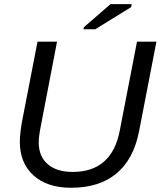

<svg xmlns="http://www.w3.org/2000/svg" viewBox="-20 -887 767 917"><path d="M319.3 9.8Q205.6 9.8 140.1 -49.1Q74.7 -107.9 74.7 -210.4Q74.7 -231.9 78.4 -262Q82 -292 85.9 -310.1L159.2 -688H252.4L173.3 -276.4Q165 -233.9 165 -206.5Q165 -140.1 207.8 -103Q250.5 -65.9 327.1 -65.9Q514.6 -65.9 552.2 -264.2L634.3 -688H727.1L644 -258.8Q617.7 -125.5 535.6 -57.9Q453.6 9.8 319.3 9.8ZM378.9 -747.1 380.4 -756.8 507.8 -867.2H608.9L606.4 -853L434.6 -747.1Z"/></svg>

Font: Liberation Sans
Style: Italic
Weight: 400
Italic angle: -12°
Designer: Steve Matteson
Foundry: Ascender Corporation
Version: Version 2.1.5